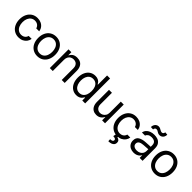

<svg xmlns="http://www.w3.org/2000/svg" viewBox="290 -2183 3849 3849"><g transform="rotate(45 2214.5 -259.0)"><path d="M42 -262.7Q42 -342.8 72.3 -405.3Q102.5 -467.8 156.7 -502.4Q210.9 -537.1 282.2 -537.1Q338.9 -537.1 384.3 -516.6Q429.7 -496.1 458 -458Q486.3 -419.9 493.2 -370.1H409.2Q403.3 -395.5 386.7 -416.5Q370.1 -437.5 344.2 -450.2Q318.4 -462.9 284.2 -462.9Q237.3 -462.9 201.7 -438.5Q166 -414.1 146 -369.6Q126 -325.2 126 -265.6Q126 -205.1 145.5 -159.7Q165 -114.3 200.7 -89.4Q236.3 -64.5 284.2 -64.5Q315.4 -64.5 341.3 -75.2Q367.2 -85.9 384.8 -106.9Q402.3 -127.9 409.2 -156.2H493.2Q486.3 -108.4 459 -70.8Q431.6 -33.2 386.7 -11.2Q341.8 10.7 284.2 10.7Q210.9 10.7 155.8 -24.4Q100.6 -59.6 71.3 -121.6Q42 -183.6 42 -262.7Z M571.3 -262.7Q571.3 -344.7 601.6 -406.7Q631.8 -468.8 687 -502.9Q742.2 -537.1 813.5 -537.1Q884.8 -537.1 939.5 -502.9Q994.1 -468.8 1023.9 -406.7Q1053.7 -344.7 1053.7 -262.7Q1053.7 -181.6 1023.9 -119.6Q994.1 -57.6 939.5 -23.4Q884.8 10.7 813.5 10.7Q742.2 10.7 687 -23.4Q631.8 -57.6 601.6 -119.6Q571.3 -181.6 571.3 -262.7ZM969.7 -262.7Q969.7 -317.4 952.6 -362.8Q935.5 -408.2 900.4 -435.5Q865.2 -462.9 813.5 -462.9Q761.7 -462.9 726.1 -435.5Q690.4 -408.2 672.9 -362.8Q655.3 -317.4 655.3 -262.7Q655.3 -208 672.9 -163.1Q690.4 -118.2 726.1 -90.8Q761.7 -63.5 813.5 -63.5Q865.2 -63.5 900.4 -90.8Q935.5 -118.2 952.6 -163.1Q969.7 -208 969.7 -262.7Z M1248 0H1164.1V-530.3H1245.1V-447.3H1252Q1272.5 -490.2 1310.5 -513.7Q1348.6 -537.1 1407.2 -537.1Q1461.9 -537.1 1502 -515.1Q1542 -493.2 1564 -448.2Q1585.9 -403.3 1585.9 -336.9V0H1502V-331.1Q1502 -372.1 1487.8 -401.4Q1473.6 -430.7 1446.8 -446.3Q1419.9 -461.9 1381.8 -461.9Q1342.8 -461.9 1312.5 -445.3Q1282.2 -428.7 1265.1 -396Q1248 -363.3 1248 -318.4Z M1695.3 -263.7Q1695.3 -346.7 1724.1 -408.7Q1752.9 -470.7 1804.2 -503.9Q1855.5 -537.1 1921.9 -537.1Q1968.8 -537.1 1999.5 -522Q2030.3 -506.8 2044.9 -489.3Q2059.6 -471.7 2075.2 -446.3H2081.1V-707H2166V0H2084V-81.1H2075.2Q2058.6 -55.7 2043.9 -38.1Q2029.3 -20.5 1998.5 -4.9Q1967.8 10.7 1920.9 10.7Q1855.5 10.7 1804.2 -22.9Q1752.9 -56.6 1724.1 -119.1Q1695.3 -181.6 1695.3 -263.7ZM2084 -265.6Q2084 -325.2 2066.9 -369.1Q2049.8 -413.1 2015.6 -437.5Q1981.4 -461.9 1932.6 -461.9Q1883.8 -461.9 1849.6 -436.5Q1815.4 -411.1 1797.9 -366.7Q1780.3 -322.3 1780.3 -265.6Q1780.3 -208 1797.9 -162.6Q1815.4 -117.2 1849.6 -90.8Q1883.8 -64.5 1932.6 -64.5Q1980.5 -64.5 2014.6 -89.8Q2048.8 -115.2 2066.4 -160.6Q2084 -206.1 2084 -265.6Z M2646.5 -530.3H2729.5V0H2646.5V-89.8H2640.6Q2620.1 -46.9 2580.6 -20Q2541 6.8 2483.4 6.8Q2432.6 6.8 2394 -15.6Q2355.5 -38.1 2333.5 -83Q2311.5 -127.9 2311.5 -193.4V-530.3H2395.5V-199.2Q2395.5 -162.1 2410.2 -133.8Q2424.8 -105.5 2451.2 -89.8Q2477.5 -74.2 2510.7 -74.2Q2543 -74.2 2574.2 -90.3Q2605.5 -106.4 2626 -139.2Q2646.5 -171.9 2646.5 -217.8Z M2838.9 -262.7Q2838.9 -342.8 2869.1 -405.3Q2899.4 -467.8 2953.6 -502.4Q3007.8 -537.1 3079.1 -537.1Q3135.7 -537.1 3181.2 -516.6Q3226.6 -496.1 3254.9 -458Q3283.2 -419.9 3290 -370.1H3206.1Q3200.2 -395.5 3183.6 -416.5Q3167 -437.5 3141.1 -450.2Q3115.2 -462.9 3081.1 -462.9Q3034.2 -462.9 2998.5 -438.5Q2962.9 -414.1 2942.9 -369.6Q2922.9 -325.2 2922.9 -265.6Q2922.9 -205.1 2942.4 -159.7Q2961.9 -114.3 2997.6 -89.4Q3033.2 -64.5 3081.1 -64.5Q3112.3 -64.5 3138.2 -75.2Q3164.1 -85.9 3181.6 -106.9Q3199.2 -127.9 3206.1 -156.2H3290Q3283.2 -108.4 3255.9 -70.8Q3228.5 -33.2 3183.6 -11.2Q3138.7 10.7 3081.1 10.7Q3007.8 10.7 2952.6 -24.4Q2897.5 -59.6 2868.2 -121.6Q2838.9 -183.6 2838.9 -262.7ZM3109.4 -2.9 3104.5 24.4Q3135.7 29.3 3156.2 49.3Q3176.8 69.3 3176.8 106.4Q3176.8 136.7 3160.2 159.7Q3143.6 182.6 3110.4 195.3Q3077.1 208 3030.3 208L3027.3 153.3Q3062.5 153.3 3082.5 142.6Q3102.5 131.8 3102.5 109.4Q3102.5 93.8 3095.2 85Q3087.9 76.2 3072.3 71.3Q3056.6 66.4 3028.3 64.5L3042 -2.9Z M3632.8 -240.2 3577.1 -236.3Q3517.6 -232.4 3484.9 -210.4Q3452.1 -188.5 3452.1 -146.5Q3452.1 -119.1 3466.3 -100.6Q3480.5 -82 3505.9 -72.3Q3531.2 -62.5 3563.5 -62.5Q3609.4 -62.5 3642.6 -80.6Q3675.8 -98.6 3693.4 -128.4Q3710.9 -158.2 3710.9 -192.4V-357.4Q3710.9 -391.6 3697.8 -415.5Q3684.6 -439.5 3657.7 -451.7Q3630.9 -463.9 3590.8 -463.9Q3543 -463.9 3512.2 -444.3Q3481.4 -424.8 3471.7 -392.6H3383.8Q3389.6 -435.5 3417.5 -468.3Q3445.3 -501 3491.2 -519Q3537.1 -537.1 3594.7 -537.1Q3640.6 -537.1 3684.6 -523.4Q3728.5 -509.8 3761.2 -468.3Q3793.9 -426.8 3793.9 -349.6V0H3710.9V-72.3H3707Q3697.3 -51.8 3677.2 -32.7Q3657.2 -13.7 3624.5 -0.5Q3591.8 12.7 3548.8 12.7Q3498 12.7 3457 -6.8Q3416 -26.4 3392.1 -63.5Q3368.2 -100.6 3368.2 -150.4Q3368.2 -233.4 3424.8 -267.1Q3481.4 -300.8 3567.4 -306.6Q3577.1 -307.6 3661.1 -312.5L3716.8 -314.5L3717.8 -246.1Q3709 -246.1 3632.8 -240.2ZM3538.1 -717.8Q3550.8 -717.8 3562 -714.8Q3573.2 -711.9 3584 -706.5Q3594.7 -701.2 3604.5 -695.3Q3622.1 -685.5 3635.3 -679.7Q3648.4 -673.8 3664.1 -673.8Q3684.6 -673.8 3697.8 -689Q3710.9 -704.1 3710.9 -725.6L3774.4 -720.7Q3774.4 -685.5 3760.7 -658.7Q3747.1 -631.8 3722.7 -617.2Q3698.2 -602.5 3668 -602.5Q3652.3 -602.5 3640.1 -606Q3627.9 -609.4 3619.1 -614.3Q3610.4 -619.1 3598.6 -626Q3584 -636.7 3571.8 -641.6Q3559.6 -646.5 3543 -646.5Q3523.4 -646.5 3510.7 -631.3Q3498 -616.2 3498 -593.8L3432.6 -596.7Q3432.6 -631.8 3446.8 -659.7Q3460.9 -687.5 3484.9 -702.6Q3508.8 -717.8 3538.1 -717.8Z M3903.3 -262.7Q3903.3 -344.7 3933.6 -406.7Q3963.9 -468.8 4019 -502.9Q4074.2 -537.1 4145.5 -537.1Q4216.8 -537.1 4271.5 -502.9Q4326.2 -468.8 4356 -406.7Q4385.7 -344.7 4385.7 -262.7Q4385.7 -181.6 4356 -119.6Q4326.2 -57.6 4271.5 -23.4Q4216.8 10.7 4145.5 10.7Q4074.2 10.7 4019 -23.4Q3963.9 -57.6 3933.6 -119.6Q3903.3 -181.6 3903.3 -262.7ZM4301.8 -262.7Q4301.8 -317.4 4284.7 -362.8Q4267.6 -408.2 4232.4 -435.5Q4197.3 -462.9 4145.5 -462.9Q4093.8 -462.9 4058.1 -435.5Q4022.5 -408.2 4004.9 -362.8Q3987.3 -317.4 3987.3 -262.7Q3987.3 -208 4004.9 -163.1Q4022.5 -118.2 4058.1 -90.8Q4093.8 -63.5 4145.5 -63.5Q4197.3 -63.5 4232.4 -90.8Q4267.6 -118.2 4284.7 -163.1Q4301.8 -208 4301.8 -262.7Z"/></g></svg>

Font: Pretendard Std Variable
Style: Regular
Weight: 400
Designer: Base glyphs from Inter by Rasmus Andersson; Hangeul glyphs from Noto Sans CJK(Source Han Sans) by Jang Soo-young and Kan
Foundry: Kil Hyung-jin
Version: Version 1.309;Glyphs 3.2 (3225)